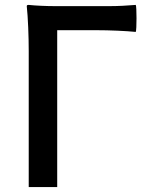

<svg xmlns="http://www.w3.org/2000/svg" viewBox="-20 -762 609 782"><path d="M97 -368V0H213V-639H373C427 -639 493 -636 533 -632C537 -639 537 -737 533 -742C497 -739 461 -737 424 -737H315H206C169 -737 124 -739 97 -742C94 -742 89 -742 89 -737C94 -691 97 -615 97 -553V-368Z"/></svg>

Font: GenSekiGothic2 TW M
Style: Regular
Weight: 500
Version: Version 2.100;PS 2.1;hotconv 16.6.51;makeotf.lib2.5.65220 DE